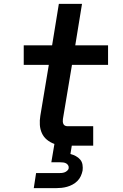

<svg xmlns="http://www.w3.org/2000/svg" viewBox="-20 -755 640 995"><path d="M155 220 167 142H282Q290 142 298 141.5Q306 141 313.5 138.5Q321 136 328 130Q335 124 336 116Q337 108 333 101.5Q329 95 322.5 91.5Q316 88 308 87Q300 86 292 86H246L262 -9Q240 -17 223 -31Q206 -45 197 -65Q188 -85 186.5 -108Q185 -131 189 -155L233 -419H103V-520H250L285 -735H405L370 -520H540V-419H353L306 -138Q305 -132 305.5 -125Q306 -118 308.5 -112.5Q311 -107 316.5 -104Q322 -101 329 -101H463V0H352L345 43Q360 47 373 54Q386 61 395.5 72Q405 83 407.5 98.5Q410 114 408 129Q405 144 398.5 158Q392 172 381 183Q370 194 356 201.5Q342 209 327.5 213Q313 217 298.5 218.5Q284 220 270 220Z"/></svg>

Font: Iosevka SS04 Extended Oblique
Style: Bold
Weight: 700
Width: 7
Italic angle: -9°
Monospace: yes
Designer: Belleve Invis
Foundry: Belleve Invis
Version: Version 19.0.0; ttfautohint (v1.8.4)